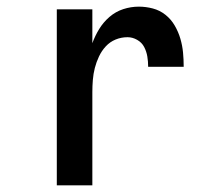

<svg xmlns="http://www.w3.org/2000/svg" viewBox="-20 -558 640 578"><path d="M151 0V-530H258V-428Q266 -450 278.5 -470.5Q291 -491 309.5 -507Q328 -523 351 -530.5Q374 -538 398 -538Q419 -538 440 -532.5Q461 -527 478 -513.5Q495 -500 506 -481Q517 -462 523 -441.5Q529 -421 531 -400Q533 -379 533 -357H426Q426 -373 423.5 -388Q421 -403 414 -416.5Q407 -430 393 -438Q379 -446 364 -446Q345 -446 328 -439Q311 -432 298.5 -418.5Q286 -405 278 -388Q270 -371 265.5 -353.5Q261 -336 259.5 -317.5Q258 -299 258 -281V0Z"/></svg>

Font: Iosevka Curly SmBdEx
Style: Regular
Weight: 600
Width: 7
Monospace: yes
Designer: Belleve Invis
Foundry: Belleve Invis
Version: Version 11.1.0; ttfautohint (v1.8.3)